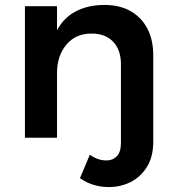

<svg xmlns="http://www.w3.org/2000/svg" viewBox="-20 -558 706 778"><path d="M470 -298Q470 -356 438.5 -389Q407 -422 351 -422Q286 -422 248.5 -376.5Q211 -331 211 -262H176Q176 -360 203.5 -420.5Q231 -481 282.5 -509.5Q334 -538 403 -538Q465 -538 509 -513Q553 -488 577 -442.5Q601 -397 601 -333V16Q601 78 575 119Q549 160 508.5 180Q468 200 422 200Q355 200 304 164L344 69Q376 92 410 92Q435 93 452.5 76Q470 59 470 22ZM81 -533H211V0H81Z"/></svg>

Font: Alexandria Medium
Style: Regular
Weight: 500
Designer: Mohamed Gaber
Foundry: Kief Type Foundry
Version: Version 5.100